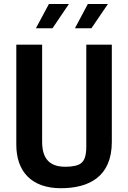

<svg xmlns="http://www.w3.org/2000/svg" viewBox="-20 -960 660 989"><path d="M293.5 9.5C437.5 9.5 556 -49 556 -229V-730H424.5V-205.5C424.5 -150.5 412 -131.5 398.5 -120C384.5 -108 356 -101 316.5 -101C235.5 -101 197 -142.5 197 -230V-730H64V-214.5C64 -74 145 9.5 293.5 9.5ZM165 -814.5H250.5L335 -939.5H232ZM366 -814.5H451L536 -939.5H432.5Z"/></svg>

Font: Monaspace Argon SemiBold
Style: Regular
Weight: 600
Designer: Riley Cran & the Lettermatic Team
Foundry: Lettermatic
Version: Version 1.000 (Monaspace Argon)